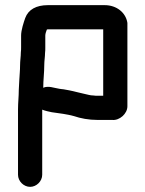

<svg xmlns="http://www.w3.org/2000/svg" viewBox="-20 -688 565 746"><path d="M155 -482C156 -489 156 -496 156 -502V-550C156 -558 160 -567 162 -573C164 -574 165 -574 166 -574H381V-316H359C354 -316 348 -316 343 -317C329 -317 321 -321 309 -323C289 -327 270 -333 249 -337L227 -341C220 -342 215 -342 211 -343C190 -346 168 -356 148 -347C148 -377 152 -405 152 -435C152 -452 155 -467 155 -482ZM387 -668H166C121 -668 90 -651 78 -618C72 -601 62 -571 62 -550V-505C62 -498 62 -492 61 -485C61 -468 58 -452 58 -434C58 -414 56 -398 55 -377L53 -339C53 -312 50 -290 50 -263V-9C50 16 72 38 97 38C122 38 144 16 144 -9V-262C151 -259 156 -258 163 -256L181 -252C210 -248 242 -244 267 -237C293 -228 325 -222 359 -222H416C444 -219 475 -246 475 -275V-599C469 -639 433 -668 387 -668Z"/></svg>

Font: Electronic
Style: ExBlk
Weight: 900
Version: Version 1.011